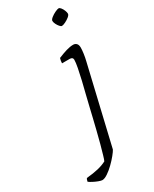

<svg xmlns="http://www.w3.org/2000/svg" viewBox="-365 -763 819 1019"><g transform="rotate(-30 45.0 -253.0)"><path d="M-62 200Q-69 200 -84 194.5Q-99 189 -114 181Q-129 173 -135 168Q-132 153 -128 149Q-86 145 -56.5 138Q-27 131 -4 119Q0 112 7 87.5Q14 63 23.5 29Q33 -5 42 -43Q51 -81 59.5 -115Q68 -149 73 -172Q79 -199 88.5 -236Q98 -273 107 -311Q116 -349 122 -380.5Q128 -412 128 -428Q128 -444 109 -444H62Q62 -450 63.5 -459.5Q65 -469 67 -474Q96 -486 119.5 -493Q143 -500 162 -500Q174 -500 182 -492Q190 -484 190 -466Q190 -453 187 -431Q184 -409 179 -389L67 87Q62 97 46.5 116Q31 135 11.5 154Q-8 173 -28 186.5Q-48 200 -62 200ZM161 -616Q156 -616 148.5 -624.5Q141 -633 135.5 -644.5Q130 -656 130 -664Q130 -672 142.5 -682Q155 -692 170 -699Q185 -706 192 -706Q198 -706 205 -697Q212 -688 216.5 -676.5Q221 -665 221 -657Q221 -649 209.5 -639.5Q198 -630 183.5 -623Q169 -616 161 -616Z"/></g></svg>

Font: Texturina 72pt 72pt Thin
Style: Italic
Weight: 100
Italic angle: -11°
Designer: Guillermo Torres Carreño
Foundry: Omnibus-Type
Version: Version 1.002; ttfautohint (v1.8.3)